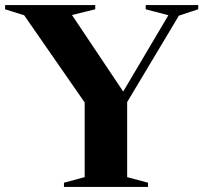

<svg xmlns="http://www.w3.org/2000/svg" viewBox="-34 -735 800 755"><path d="M61 -675 -14 -698.5V-715H340.5V-698.5L249 -676L450.5 -375L628 -675L539 -698.5V-715H745.5V-698.5L669.5 -673.5L466 -333.5V-38.5L548 -16.5V0H217.5V-16.5L299 -38.5V-332Z"/></svg>

Font: Newsreader Display SemiBold
Style: Regular
Weight: 600
Designer: Hugues Gentile
Foundry: Production Type
Version: Version 1.001